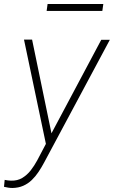

<svg xmlns="http://www.w3.org/2000/svg" viewBox="-61 -727 570 961"><path d="M192.9 -52.7 445.8 -527.8H488.8L159.7 86.9Q147 110.8 131.8 133.5Q116.7 156.2 97.9 174.3Q79.1 192.4 55.2 202.9Q31.2 213.4 1 213.9Q-9.3 213.9 -19.8 212.2Q-30.3 210.4 -41 208L-37.6 173.3Q-29.8 174.8 -22 176Q-14.2 177.2 -6.3 177.2Q26.4 178.2 50.5 163.6Q74.7 148.9 92.8 125.7Q110.8 102.5 125 76.2ZM99.6 -528.8 199.2 -47.4 203.1 -7.3 172.4 10.7 59.1 -528.8ZM456.1 -707 451.2 -672.4H172.4L177.2 -707Z"/></svg>

Font: Roboto ExtraLight
Style: Italic
Weight: 250
Designer: Christian Robertson
Foundry: Google
Version: Version 3.009; 2024